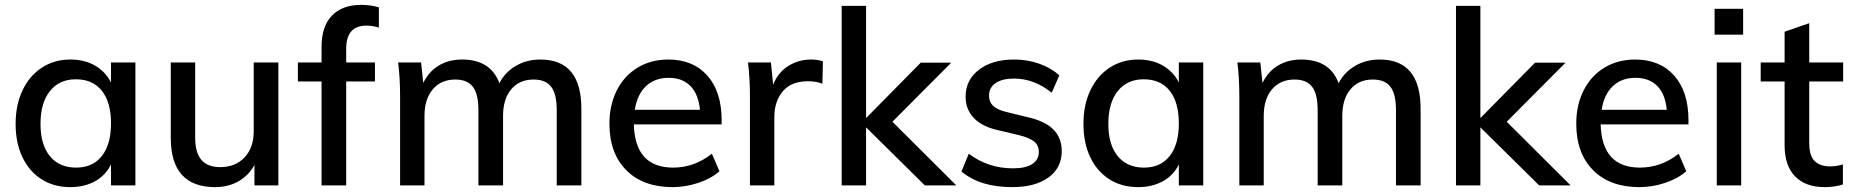

<svg xmlns="http://www.w3.org/2000/svg" viewBox="-20 -760 7594 787"><path d="M535 -504V0H435V-86Q413 -41 369.5 -17Q326 7 268 7Q201 7 150.5 -25Q100 -57 72 -115.5Q44 -174 44 -252Q44 -330 72.5 -390Q101 -450 152 -483Q203 -516 268 -516Q326 -516 369 -491.5Q412 -467 435 -422V-504ZM435 -254Q435 -341 397.5 -388Q360 -435 291 -435Q223 -435 184.5 -386.5Q146 -338 146 -252Q146 -167 184.5 -120Q223 -73 292 -73Q360 -73 397.5 -120.5Q435 -168 435 -254Z M1121 -504V0H1023V-84Q999 -40 957 -16.5Q915 7 862 7Q680 7 680 -195V-504H780V-196Q780 -134 805.5 -104.5Q831 -75 883 -75Q945 -75 982.5 -115Q1020 -155 1020 -221V-504Z M1399 -560V-504H1517V-426H1399V0H1298V-426H1201V-504H1298V-568Q1298 -652 1340.5 -696Q1383 -740 1460 -740Q1500 -740 1533 -730V-647Q1506 -655 1482 -655Q1399 -655 1399 -560Z M2363 -314V0H2262V-309Q2262 -374 2239.5 -404Q2217 -434 2167 -434Q2109 -434 2075.5 -394Q2042 -354 2042 -285V0H1941V-309Q1941 -374 1918.5 -404Q1896 -434 1846 -434Q1788 -434 1754 -394Q1720 -354 1720 -285V0H1620V-362Q1620 -441 1612 -504H1706L1715 -420Q1737 -466 1778 -491Q1819 -516 1874 -516Q1991 -516 2027 -419Q2050 -464 2094.5 -490Q2139 -516 2195 -516Q2363 -516 2363 -314Z M2938 -250H2578Q2583 -73 2739 -73Q2826 -73 2898 -130L2929 -58Q2895 -28 2842.5 -10.5Q2790 7 2737 7Q2616 7 2547 -62.5Q2478 -132 2478 -253Q2478 -330 2508.5 -390Q2539 -450 2594 -483Q2649 -516 2719 -516Q2821 -516 2879.5 -450Q2938 -384 2938 -267ZM2582 -310H2849Q2843 -374 2810 -407.5Q2777 -441 2721 -441Q2664 -441 2628 -407Q2592 -373 2582 -310Z M3353 -509 3351 -417Q3324 -427 3292 -427Q3223 -427 3188.5 -385.5Q3154 -344 3154 -281V0H3054V-362Q3054 -441 3046 -504H3140L3149 -413Q3169 -463 3211 -489.5Q3253 -516 3305 -516Q3328 -516 3353 -509Z M3900 0H3771L3530 -238V0H3430V-736H3530V-276L3754 -503H3879L3638 -261Z M3921 -57 3951 -130Q4030 -70 4132 -70Q4184 -70 4211 -87.5Q4238 -105 4238 -137Q4238 -164 4219.5 -179.5Q4201 -195 4157 -206L4073 -226Q4007 -240 3972.5 -275.5Q3938 -311 3938 -364Q3938 -432 3992.5 -474Q4047 -516 4137 -516Q4191 -516 4239.5 -499Q4288 -482 4322 -451L4291 -380Q4218 -438 4137 -438Q4088 -438 4061 -419.5Q4034 -401 4034 -368Q4034 -342 4051 -326Q4068 -310 4105 -301L4191 -280Q4263 -264 4297.5 -229.5Q4332 -195 4332 -140Q4332 -72 4277.5 -32.5Q4223 7 4129 7Q3997 7 3921 -57Z M4912 -504V0H4812V-86Q4790 -41 4746.5 -17Q4703 7 4645 7Q4578 7 4527.5 -25Q4477 -57 4449 -115.5Q4421 -174 4421 -252Q4421 -330 4449.5 -390Q4478 -450 4529 -483Q4580 -516 4645 -516Q4703 -516 4746 -491.5Q4789 -467 4812 -422V-504ZM4812 -254Q4812 -341 4774.5 -388Q4737 -435 4668 -435Q4600 -435 4561.5 -386.5Q4523 -338 4523 -252Q4523 -167 4561.5 -120Q4600 -73 4669 -73Q4737 -73 4774.5 -120.5Q4812 -168 4812 -254Z M5803 -314V0H5702V-309Q5702 -374 5679.5 -404Q5657 -434 5607 -434Q5549 -434 5515.5 -394Q5482 -354 5482 -285V0H5381V-309Q5381 -374 5358.5 -404Q5336 -434 5286 -434Q5228 -434 5194 -394Q5160 -354 5160 -285V0H5060V-362Q5060 -441 5052 -504H5146L5155 -420Q5177 -466 5218 -491Q5259 -516 5314 -516Q5431 -516 5467 -419Q5490 -464 5534.5 -490Q5579 -516 5635 -516Q5803 -516 5803 -314Z M6418 0H6289L6048 -238V0H5948V-736H6048V-276L6272 -503H6397L6156 -261Z M6901 -250H6541Q6546 -73 6702 -73Q6789 -73 6861 -130L6892 -58Q6858 -28 6805.5 -10.5Q6753 7 6700 7Q6579 7 6510 -62.5Q6441 -132 6441 -253Q6441 -330 6471.5 -390Q6502 -450 6557 -483Q6612 -516 6682 -516Q6784 -516 6842.5 -450Q6901 -384 6901 -267ZM6545 -310H6812Q6806 -374 6773 -407.5Q6740 -441 6684 -441Q6627 -441 6591 -407Q6555 -373 6545 -310Z M7017 0V-504H7117V0ZM7008 -724H7125V-618H7008Z M7396 -426V-173Q7396 -121 7418.5 -99.5Q7441 -78 7481 -78Q7507 -78 7534 -86V-4Q7501 7 7459 7Q7381 7 7338 -37Q7295 -81 7295 -165V-426H7197V-504H7295V-630L7396 -665V-504H7535V-426Z"/></svg>

Font: Muli SemiBold
Style: Regular
Weight: 600
Designer: Vernon Adams
Foundry: Vernon Adams
Version: Version 2.000